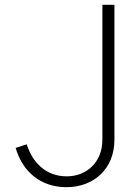

<svg xmlns="http://www.w3.org/2000/svg" viewBox="-20 -765 575 797"><path d="M256 12C369 12 455 -64 455 -185V-745H405V-185C405 -91 339 -33 257 -33C172 -33 115 -89 91 -166L45 -151C73 -54 147 12 256 12Z"/></svg>

Font: Mluvka ExtraLight
Style: Regular
Weight: 200
Designer: Modified by Jiří Krblich, Original typeface by Gumpita Rahayu
Foundry: Gumpita Rahayu & Jiří Krblich
Version: Version 2.000;Glyphs 3.1.1 (3134)